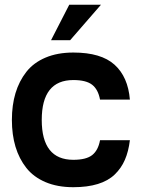

<svg xmlns="http://www.w3.org/2000/svg" viewBox="-20 -760 598 804"><path d="M287.1 -424.8Q154.8 -424.8 154.8 -257.8Q154.8 -90.8 287.1 -90.8Q340.8 -90.8 366 -110.6Q391.1 -130.4 398.9 -172.9H523.9Q518.1 -125.5 502.9 -90.6Q487.8 -55.7 460.4 -29.3Q433.1 -2.9 389.6 10.5Q346.2 23.9 287.1 23.9Q220.7 23.9 170.7 2.7Q120.6 -18.6 90.3 -56.9Q60.1 -95.2 44.9 -145.5Q29.8 -195.8 29.8 -257.8Q29.8 -319.8 44.9 -370.1Q60.1 -420.4 90.3 -459Q120.6 -497.6 170.7 -518.8Q220.7 -540 287.1 -540Q403.3 -540 459.7 -489Q516.1 -438 523.9 -342.8H398.9Q391.1 -385.3 366 -405Q340.8 -424.8 287.1 -424.8ZM270 -740.2H402.8L273.9 -591.8H193.8Z"/></svg>

Font: Miedinger*
Style: Bold
Weight: 700
Version: Version 001.000